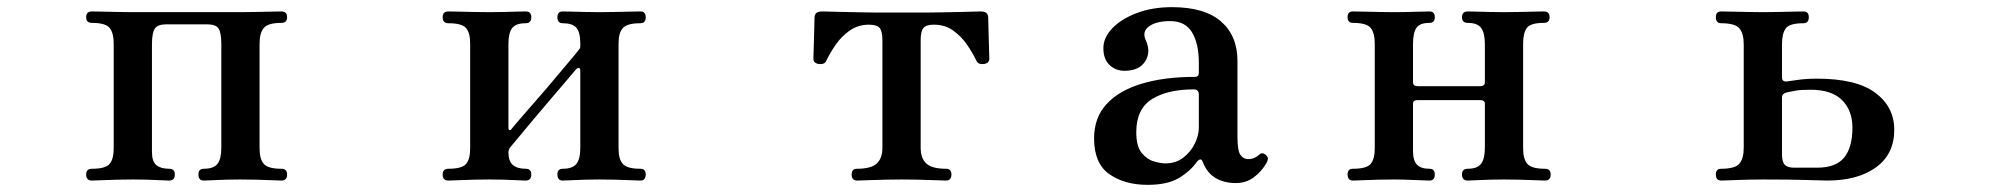

<svg xmlns="http://www.w3.org/2000/svg" viewBox="-20 -505 5572 537"><path d="M237 0Q221 0 221 -17Q221 -33 237 -33Q275 -33 286.5 -46.5Q298 -60 298 -90V-383Q298 -413 286.5 -427Q275 -441 237 -441Q221 -441 221 -457Q221 -473 237 -473Q244 -473 265 -472.5Q286 -472 310.5 -471.5Q335 -471 352 -471H652Q670 -471 694 -471.5Q718 -472 739 -472.5Q760 -473 767 -473Q783 -473 783 -457Q783 -441 767 -441Q730 -441 718 -427Q706 -413 706 -383V-90Q706 -60 718 -46.5Q730 -33 767 -33Q783 -33 783 -17Q783 0 767 0Q760 0 739 -1Q718 -2 694 -2.5Q670 -3 652 -3Q635 -3 614 -2.5Q593 -2 575.5 -1Q558 0 550 0Q535 0 535 -17Q535 -33 550 -33Q578 -33 588.5 -47Q599 -61 599 -92V-381Q599 -413 591.5 -425Q584 -437 558 -437H446Q421 -437 413 -425Q405 -413 405 -381V-80Q405 -53 417.5 -43Q430 -33 453 -33Q469 -33 469 -17Q469 0 453 0Q446 0 428.5 -1Q411 -2 390.5 -2.5Q370 -3 352 -3Q335 -3 310.5 -2.5Q286 -2 265 -1Q244 0 237 0Z M1234 0Q1218 0 1218 -17Q1218 -33 1234 -33Q1272 -33 1283.5 -46.5Q1295 -60 1295 -90V-383Q1295 -413 1283.5 -426.5Q1272 -440 1234 -440Q1218 -440 1218 -457Q1218 -473 1234 -473Q1241 -473 1262 -472.5Q1283 -472 1307.5 -471.5Q1332 -471 1349 -471Q1367 -471 1387.5 -471.5Q1408 -472 1425.5 -472.5Q1443 -473 1450 -473Q1466 -473 1466 -457Q1466 -440 1450 -440Q1423 -440 1412.5 -426.5Q1402 -413 1402 -381V-148Q1402 -142 1405 -141Q1408 -140 1412 -146Q1416 -151 1434 -172Q1452 -193 1478 -222.5Q1504 -252 1529.5 -282.5Q1555 -313 1574.5 -336Q1594 -359 1599 -366Q1601 -368 1602 -370Q1603 -372 1603 -376V-383Q1603 -415 1592 -427.5Q1581 -440 1554 -440Q1539 -440 1539 -457Q1539 -473 1554 -473Q1562 -473 1579.5 -472.5Q1597 -472 1618 -471.5Q1639 -471 1656 -471Q1674 -471 1698 -471.5Q1722 -472 1743 -472.5Q1764 -473 1771 -473Q1786 -473 1786 -457Q1786 -440 1771 -440Q1734 -440 1722 -426.5Q1710 -413 1710 -383V-90Q1710 -60 1722 -46.5Q1734 -33 1771 -33Q1786 -33 1786 -17Q1786 0 1771 0Q1764 0 1743 -1Q1722 -2 1698 -2.5Q1674 -3 1656 -3Q1639 -3 1618 -2.5Q1597 -2 1579.5 -1Q1562 0 1554 0Q1539 0 1539 -17Q1539 -33 1554 -33Q1581 -33 1592 -46.5Q1603 -60 1603 -92V-307Q1603 -314 1599.5 -315Q1596 -316 1591 -311Q1585 -304 1566.5 -282Q1548 -260 1522.5 -230.5Q1497 -201 1472.5 -171.5Q1448 -142 1430 -120.5Q1412 -99 1407 -93Q1404 -89 1403 -85Q1402 -81 1402 -79Q1402 -54 1414.5 -43.5Q1427 -33 1450 -33Q1466 -33 1466 -17Q1466 0 1450 0Q1443 0 1425.5 -1Q1408 -2 1387.5 -2.5Q1367 -3 1349 -3Q1332 -3 1307.5 -2.5Q1283 -2 1262 -1Q1241 0 1234 0Z M2377 0Q2362 0 2362 -17Q2362 -33 2377 -33Q2416 -33 2432 -47.5Q2448 -62 2448 -92V-393Q2448 -417 2440.5 -426.5Q2433 -436 2410 -436Q2380 -436 2356.5 -419.5Q2333 -403 2317 -379.5Q2301 -356 2291 -335Q2286 -324 2270.5 -326Q2255 -328 2255 -341Q2255 -345 2255.5 -359.5Q2256 -374 2256.5 -393Q2257 -412 2257.5 -429Q2258 -446 2258 -453Q2258 -465 2263.5 -469Q2269 -473 2280 -473Q2282 -473 2300 -472.5Q2318 -472 2343 -471.5Q2368 -471 2391 -470.5Q2414 -470 2426 -470H2577Q2594 -470 2617.5 -470.5Q2641 -471 2664 -471.5Q2687 -472 2703.5 -472.5Q2720 -473 2722 -473Q2733 -473 2738.5 -469Q2744 -465 2744 -453Q2744 -446 2744.5 -429Q2745 -412 2745.5 -393Q2746 -374 2746.5 -359.5Q2747 -345 2747 -341Q2747 -328 2731.5 -326Q2716 -324 2711 -335Q2701 -356 2685 -379.5Q2669 -403 2646 -419.5Q2623 -436 2592 -436Q2570 -436 2562.5 -426.5Q2555 -417 2555 -393V-92Q2555 -62 2571 -47.5Q2587 -33 2626 -33Q2641 -33 2641 -17Q2641 0 2626 0Q2619 0 2595.5 -1Q2572 -2 2546 -2.5Q2520 -3 2502 -3Q2485 -3 2458 -2.5Q2431 -2 2408 -1Q2385 0 2377 0Z M3190 12Q3125 12 3082.5 -18Q3040 -48 3040 -118Q3040 -176 3075 -214Q3110 -252 3173.5 -271Q3237 -290 3322 -290Q3333 -290 3333 -301V-329Q3333 -383 3314 -414.5Q3295 -446 3253 -446Q3214 -446 3194 -431.5Q3174 -417 3184 -394Q3200 -360 3183 -333.5Q3166 -307 3125 -307Q3100 -307 3083 -323.5Q3066 -340 3066 -370Q3066 -400 3091 -426Q3116 -452 3159.5 -468.5Q3203 -485 3258 -485Q3349 -485 3395 -445Q3441 -405 3441 -335V-123Q3441 -83 3449.5 -71.5Q3458 -60 3471 -60Q3481 -60 3488.5 -63.5Q3496 -67 3500 -71Q3511 -82 3522 -70Q3527 -65 3526 -59Q3525 -53 3521 -47Q3507 -24 3486 -8.5Q3465 7 3436 7Q3404 7 3380 -7Q3356 -21 3344 -52Q3341 -60 3336.5 -59Q3332 -58 3328 -53Q3309 -26 3277 -7Q3245 12 3190 12ZM3239 -48Q3269 -48 3290 -64.5Q3311 -81 3322 -104Q3333 -127 3333 -148V-240Q3333 -255 3319 -255Q3245 -255 3201.5 -227.5Q3158 -200 3158 -135Q3158 -96 3173 -77.5Q3188 -59 3207.5 -53.5Q3227 -48 3239 -48Z M3764 0Q3749 0 3749 -17Q3749 -33 3764 -33Q3802 -33 3813.5 -46.5Q3825 -60 3825 -90V-383Q3825 -413 3813.5 -427Q3802 -441 3764 -441Q3749 -441 3749 -457Q3749 -473 3764 -473Q3772 -473 3792.5 -472.5Q3813 -472 3837.5 -471.5Q3862 -471 3879 -471Q3905 -471 3936 -472Q3967 -473 3978 -473Q3993 -473 3993 -457Q3993 -441 3978 -441Q3951 -441 3941.5 -427Q3932 -413 3932 -381V-275Q3932 -264 3945 -264H4120Q4133 -264 4133 -275V-381Q4133 -413 4122.5 -427Q4112 -441 4085 -441Q4069 -441 4069 -457Q4069 -473 4085 -473Q4092 -473 4109.5 -472.5Q4127 -472 4148 -471.5Q4169 -471 4186 -471Q4204 -471 4227.5 -471.5Q4251 -472 4271 -472.5Q4291 -473 4298 -473Q4314 -473 4314 -457Q4314 -441 4298 -441Q4261 -441 4250.5 -427Q4240 -413 4240 -383V-90Q4240 -60 4252 -46.5Q4264 -33 4301 -33Q4317 -33 4317 -17Q4317 0 4301 0Q4294 0 4273 -1Q4252 -2 4228 -2.5Q4204 -3 4186 -3Q4169 -3 4148 -2.5Q4127 -2 4109.5 -1Q4092 0 4085 0Q4069 0 4069 -17Q4069 -33 4085 -33Q4112 -33 4122.5 -47Q4133 -61 4133 -92V-215Q4133 -225 4120 -225H3945Q3932 -225 3932 -215V-83Q3932 -56 3943 -44.5Q3954 -33 3978 -33Q3993 -33 3993 -17Q3993 0 3978 0Q3967 0 3936 -1.5Q3905 -3 3879 -3Q3862 -3 3837.5 -2.5Q3813 -2 3792.5 -1Q3772 0 3764 0Z M4794 0Q4779 0 4779 -17Q4779 -33 4794 -33Q4833 -33 4845 -47.5Q4857 -62 4857 -92V-381Q4857 -411 4845 -425.5Q4833 -440 4794 -440Q4779 -440 4779 -457Q4779 -473 4794 -473Q4802 -473 4823 -472.5Q4844 -472 4869 -471.5Q4894 -471 4911 -471Q4929 -471 4952.5 -471.5Q4976 -472 4996.5 -472.5Q5017 -473 5024 -473Q5039 -473 5039 -457Q5039 -440 5024 -440Q4985 -440 4974.5 -425.5Q4964 -411 4964 -381V-288Q4964 -277 4976 -277Q4985 -278 5008 -281.5Q5031 -285 5062 -285Q5172 -285 5225 -245.5Q5278 -206 5278 -142Q5278 -74 5227 -37Q5176 0 5090 0Q5075 0 5034.5 -1.5Q4994 -3 4911 -3Q4894 -3 4869 -2.5Q4844 -2 4823 -1Q4802 0 4794 0ZM4998 -36H5062Q5115 -36 5138 -64.5Q5161 -93 5161 -148Q5161 -196 5132 -225Q5103 -254 5044 -254Q5017 -254 5002.5 -251.5Q4988 -249 4979 -247Q4964 -244 4964 -232V-73Q4964 -53 4971.5 -44.5Q4979 -36 4998 -36Z"/></svg>

Font: Zen Old Mincho Black
Style: Regular
Weight: 900
Designer: Yoshimichi Ohira
Foundry: Positype
Version: Version 1.001